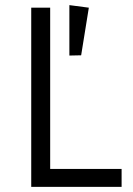

<svg xmlns="http://www.w3.org/2000/svg" viewBox="-20 -730 520 750"><path d="M176 -700H102V0H455V-70H143L176 -37ZM251 -513 297 -514 327 -700 251 -710Z"/></svg>

Font: Tilda Sans VF
Style: Regular
Weight: 400
Designer: ParaType Ltd
Foundry: ParaType Ltd
Version: Version 1.010